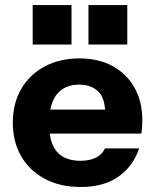

<svg xmlns="http://www.w3.org/2000/svg" viewBox="-20 -746 621 766"><path d="M516.9 -395.9C496.3 -432.6 467.2 -461.4 429.8 -482C392.4 -502.6 348.2 -513 297.2 -513C244.3 -513 197.8 -502.1 157.7 -480.6C117.6 -459 86.6 -428.9 64.3 -390.5C42.1 -352.1 31 -307.4 31 -256.5C31 -206.1 42.1 -161.6 64.3 -123C86.6 -84.3 118 -54.1 158.8 -32.5C199.4 -10.8 247.2 0 302 0C363.3 0 413.4 -13.8 452.5 -41.2C491.4 -68.6 519.1 -106.3 535.2 -153.9H398.8C390.4 -136.5 377.8 -123.9 361 -116.2C344.2 -108.4 324.2 -104.5 301 -104.5C259 -104.5 227.6 -116.8 206.6 -141.3C191.8 -158.5 182.5 -182.7 178.1 -212.9H543.9C545.2 -220.7 546.2 -228.9 546.9 -237.7C547.5 -246.3 547.8 -255.9 547.8 -266.2C547.8 -315.9 537.5 -359.2 516.8 -395.9ZM180.7 -308.7C185.7 -333.5 194.1 -354.2 206.7 -369.7C227.7 -395.5 257.2 -408.4 295.3 -408.4C328.2 -408.4 354.1 -398.9 373.2 -379.9C389.1 -364 396.7 -339.1 399.4 -308.7ZM487.8 -568.2V-725.9H332.9V-568.2ZM265.3 -568.2V-725.9H110.4V-568.2Z"/></svg>

Font: Diatome
Style: Bold
Weight: 700
Designer: 15.100.17
Foundry: 15.100.17
Version: Version 1.004;Fontself Maker 3.5.8